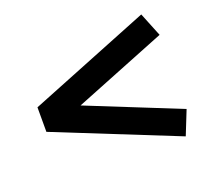

<svg xmlns="http://www.w3.org/2000/svg" viewBox="-92 -695 833 747"><g transform="rotate(-20 324.0 -321.5)"><path d="M558.5 -69 55 -271V-372.5L558 -574L598 -475L215 -322L598 -168Z"/></g></svg>

Font: Geologica Thin Roman SemiBold
Style: Regular
Weight: 600
Version: Version 1.010;gftools[0.9.28]